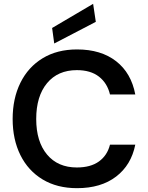

<svg xmlns="http://www.w3.org/2000/svg" viewBox="-20 -970 772 1002"><path d="M382 12Q278 12 202.5 -33.5Q127 -79 86.5 -160.5Q46 -242 46 -349Q46 -456 86.5 -538Q127 -620 202.5 -666Q278 -712 382 -712Q507 -712 586 -650.5Q665 -589 686 -477H554Q540 -536 496.5 -570Q453 -604 381 -604Q282 -604 225.5 -536Q169 -468 169 -349Q169 -231 225.5 -163.5Q282 -96 381 -96Q453 -96 496.5 -127.5Q540 -159 554 -215H686Q665 -109 586 -48.5Q507 12 382 12ZM263 -743 252 -824 466 -950 480 -856Z"/></svg>

Font: DM Sans SemiBold
Style: Regular
Weight: 600
Designer: Colophon Foundry, Jonny Pinhorn
Foundry: Colophon Foundry
Version: Version 4.004; ttfautohint (v1.8.4.7-5d5b)